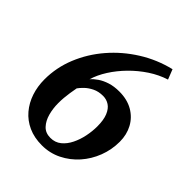

<svg xmlns="http://www.w3.org/2000/svg" viewBox="-217 -886 1020 1020"><g transform="rotate(45 293.0 -375.5)"><path d="M274.5 13Q217 13 172.5 -7.2Q128 -27.5 97.8 -63.2Q67.5 -99 52 -145.5Q36.5 -192 36.5 -245Q36.5 -334 70.5 -417.2Q104.5 -500.5 164.8 -570.5Q225 -640.5 305.5 -691Q386 -741.5 479.5 -764L501.5 -708Q450.5 -692 403 -660.8Q355.5 -629.5 315.5 -588.8Q275.5 -548 247 -503.2Q218.5 -458.5 205.5 -414.5Q219.5 -431 241.5 -446Q263.5 -461 294 -470.8Q324.5 -480.5 363.5 -480.5Q423 -480.5 465.8 -455.8Q508.5 -431 531.2 -388.8Q554 -346.5 554 -293.5Q554 -233.5 532.8 -178.2Q511.5 -123 473.5 -80.2Q435.5 -37.5 384.5 -12.2Q333.5 13 274.5 13ZM278.5 -47Q313.5 -47 338.8 -67.5Q364 -88 380.2 -121Q396.5 -154 404.2 -192.2Q412 -230.5 412 -266.5Q412 -315 399.5 -345.2Q387 -375.5 366 -389.2Q345 -403 319 -403Q285.5 -403 260 -390.5Q234.5 -378 217.5 -361.5Q200.5 -345 191.5 -332Q187 -308.5 184 -288Q181 -267.5 179.2 -248Q177.5 -228.5 177.5 -207Q177.5 -167 187.5 -130.5Q197.5 -94 219.5 -70.5Q241.5 -47 278.5 -47Z"/></g></svg>

Font: Merriweather Light 18pt
Style: Bold Italic
Weight: 700
Italic angle: -7.8°
Version: Version 2.101